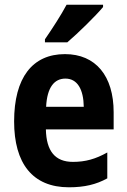

<svg xmlns="http://www.w3.org/2000/svg" viewBox="-20 -786 539 816"><path d="M418 -756V-766H263C239 -721 204 -667 171 -619V-606H266C313 -646 387 -719 418 -756ZM256 -556C118 -556 40 -456 40 -270C40 -92 118 10 273 10C339 10 389 -2 436 -28V-138C386 -110 343 -98 290 -98C214 -98 177 -144 175 -236H463V-309C463 -463 387 -556 256 -556ZM258 -452C309 -452 335 -406 336 -332H176C180 -415 211 -452 258 -452Z"/></svg>

Font: Noto Sans Hebrew Condensed
Style: Bold
Weight: 700
Width: 3
Designer: Monotype Design Team
Foundry: Monotype Imaging Inc.
Version: Version 2.004